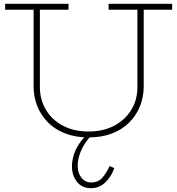

<svg xmlns="http://www.w3.org/2000/svg" viewBox="-20 -706 929 1006"><path d="M444 14Q376 14 322.5 -6.5Q269 -27 232 -64Q195 -101 175.5 -149.5Q156 -198 156 -255V-669H189V-250Q189 -184 220.5 -131Q252 -78 309.5 -47.5Q367 -17 444 -17Q521 -17 578.5 -47.5Q636 -78 668 -130.5Q700 -183 700 -249V-669H733V-255Q733 -198 713.5 -149.5Q694 -101 657 -64Q620 -27 566.5 -6.5Q513 14 444 14ZM7 -655V-686H339V-655ZM549 -655V-686H882V-655ZM456 280Q410 280 383.5 247Q357 214 357 166Q357 137 366.5 106Q376 75 397 44Q418 13 451 -15L474 -10Q443 17 424 47.5Q405 78 396 107.5Q387 137 387 162Q387 201 407 225.5Q427 250 458 250Q496 250 518.5 222.5Q541 195 554 164L579 175Q561 223 530 251.5Q499 280 456 280Z"/></svg>

Font: BioRhyme ExtraLight
Style: Regular
Weight: 250
Designer: Aoife Mooney
Foundry: Aoife Mooney Type
Version: Version 1.600;gftools[0.9.33]